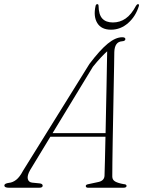

<svg xmlns="http://www.w3.org/2000/svg" viewBox="-48 -882 672 902"><path d="M93.5 -83Q79 -57.5 82.5 -41.8Q86 -26 103 -24L138 -20.5Q152.5 -19 152.5 -9.5Q152.5 0 135.5 0H-6Q-27.5 0 -27.5 -11Q-27.5 -20 -6 -23Q11.5 -24.5 28 -37.2Q44.5 -50 60 -79.5L372 -581.5Q421.5 -647 458.2 -677Q495 -707 526 -707Q541 -707 541 -698.5Q541 -689 525 -688Q490.5 -685.5 489 -637Q489 -615 488 -570Q487 -525 486 -466.5Q485 -408 483.8 -345Q482.5 -282 481.5 -223.5Q480.5 -165 480 -119.8Q479.5 -74.5 479.5 -52.5Q479.5 -37 493.2 -29.2Q507 -21.5 533 -17Q546.5 -16.5 546.5 -8.5Q546.5 0 531 0H366.5Q355 0 355 -8Q355 -14.5 365.5 -16.5L412 -26.5Q441.5 -32 443 -56Q444 -79 445 -128.2Q446 -177.5 447.5 -239.5H188.5ZM388.5 -568.5 199 -256.5H448Q449 -310 450.2 -366.5Q451.5 -423 452.5 -476Q453.5 -529 454.2 -572Q455 -615 455.5 -641Q444.5 -631.5 427 -613Q409.5 -594.5 388.5 -568.5ZM482.5 -776.5Q515.5 -776.5 542.2 -795Q569 -813.5 591 -855Q595.5 -862.5 600.5 -862.5Q606.5 -862.5 604.5 -854Q589.5 -805 554 -773.8Q518.5 -742.5 473.5 -742.5Q428 -742.5 409 -773.8Q390 -805 401 -854Q402.5 -862.5 409.5 -862.5Q414.5 -862.5 415 -855Q415.5 -813.5 432.5 -795Q449.5 -776.5 482.5 -776.5Z"/></svg>

Font: Fraunces 9pt Thin
Style: Italic
Weight: 100
Italic angle: -16°
Version: Version 1.000;[b76b70a41]